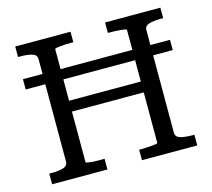

<svg xmlns="http://www.w3.org/2000/svg" viewBox="-102 -833 1057 956"><g transform="rotate(-15 426.5 -355.0)"><path d="M216 -380H638V-324H216ZM53 0V-55H64Q101 -55 125 -62Q149 -69 149 -91V-620Q149 -642 125 -649Q101 -656 64 -656H53V-710H338V-656H329Q315 -656 299.5 -655.5Q284 -655 271 -653.5Q258 -652 250 -650.5Q242 -649 242 -646V-64Q242 -61 250 -59.5Q258 -58 271 -56.5Q284 -55 299.5 -55Q315 -55 329 -55H338V0ZM516 0V-54H525Q539 -54 554.5 -55Q570 -56 583 -57Q596 -58 604 -59.5Q612 -61 612 -64V-646Q612 -649 604 -650.5Q596 -652 583 -653.5Q570 -655 554.5 -655.5Q539 -656 525 -656H516V-710H801V-656H790Q753 -656 729 -649Q705 -642 705 -620V-91Q705 -69 729 -62Q753 -55 790 -55H801V0ZM48 -490V-543H806V-490Z"/></g></svg>

Font: Roboto Serif
Style: Regular
Weight: 400
Designer: Greg Gazdowicz
Foundry: Commercial Type
Version: Version 1.008